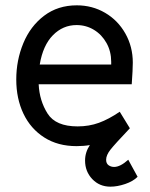

<svg xmlns="http://www.w3.org/2000/svg" viewBox="-20 -537 561 720"><path d="M496 126Q479 143 449.5 153Q420 163 394 163Q353 163 326 134.5Q299 106 299 65Q299 34 317 7Q294 11 267 11Q197 11 146 -21.5Q95 -54 68 -110.5Q41 -167 41 -239Q41 -311 67.5 -375Q94 -439 145.5 -478Q197 -517 268 -517Q326 -517 374 -489Q422 -461 450 -411.5Q478 -362 478 -302Q478 -277 474 -221H125Q128 -159 158.5 -111Q189 -63 271 -63Q314 -63 351 -76.5Q388 -90 429 -118L467 -56Q410 4 394 24.5Q378 45 378 62Q378 76 387 82.5Q396 89 408 89Q431 89 461 62ZM129 -295H397V-305Q397 -344 379.5 -375.5Q362 -407 332.5 -425Q303 -443 267 -443Q216 -443 178.5 -405Q141 -367 129 -295Z"/></svg>

Font: Bellota Text
Style: Bold
Weight: 700
Designer: Kemie Guaida
Foundry: Kemie Guaida
Version: Version 4.001